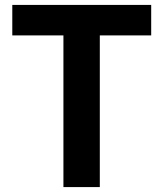

<svg xmlns="http://www.w3.org/2000/svg" viewBox="-20 -761 665 781"><path d="M238 0V-617H30V-741H595V-617H386V0Z"/></svg>

Font: Farlight84_Sys_V01
Style: Bold
Weight: 700
Designer: Monotype Design Team, Nadine Chahine and Nizar Qandah
Foundry: Monotype Imaging Inc.
Version: Version 2.004;October 31, 2024;FontCreator 14.0.0.2814 64-bi